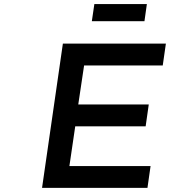

<svg xmlns="http://www.w3.org/2000/svg" viewBox="-20 -912 825 932"><path d="M184.1 0 285.2 -700.2H785.2L770 -594.2H388.2L359.9 -404.8H702.1L687 -298.8H345.2L316.9 -106H710.9L695.8 0ZM425.8 -809.1 438 -892.1H692.9L681.2 -809.1Z"/></svg>

Font: Trueno
Style: Italic
Weight: 400
Designer: Julieta Ulanovsky
Foundry: Julieta Ulanovsky
Version: Version 3.001b | FøM Fix